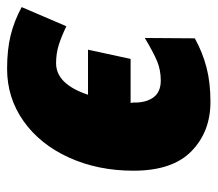

<svg xmlns="http://www.w3.org/2000/svg" viewBox="-56 -547 613 541"><g transform="rotate(-90 250.5 -276.5)"><path d="M40 -207Q40 -307 77 -388.5Q114 -470 179.5 -516.5Q245 -563 327 -563Q381 -563 421.5 -553Q462 -543 501 -522L447 -396Q418 -410 394 -417.5Q370 -425 343 -425Q284 -425 254 -335H381L355 -215H231L232 -208Q231 -173 246 -151.5Q261 -130 294 -130Q324 -130 349 -140.5Q374 -151 414 -175L413 -34Q373 -12 330.5 -1Q288 10 234 10Q150 10 95 -43.5Q40 -97 40 -207Z"/></g></svg>

Font: Noto Sans Display Black
Style: Italic
Weight: 900
Italic angle: -12°
Designer: Monotype Design team
Foundry: Monotype Imaging Inc.
Version: Version 1.000